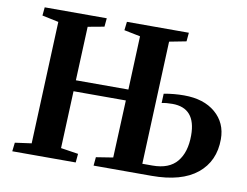

<svg xmlns="http://www.w3.org/2000/svg" viewBox="-77 -822 1195 930"><g transform="rotate(10 520.0 -357.0)"><path d="M523.9 -55.2 536.1 -337.9H278.8L267.1 -56.2L353 -43L349.1 0H37.1L42 -43L123 -54.2L147.9 -655.8L66.9 -672.9L70.8 -713.9H376L372.1 -671.9L292 -657.2L280.8 -392.1H539.1L549.8 -655.8L470.2 -671.9L475.1 -713.9H779.8L775.9 -670.9L692.9 -654.8L668 -49.8H717.8Q799.3 -49.8 838.1 -96.4Q877 -143.1 877 -226.1Q877 -360.8 761.2 -360.8Q731.4 -360.8 709 -356L710.9 -401.9Q759.8 -411.1 810.1 -411.1Q907.2 -411.1 964.6 -362.1Q1022 -313 1022 -232.9Q1022 -124.5 945.6 -62.3Q869.1 0 722.2 0H437L440.9 -42Z"/></g></svg>

Font: Literata SemiBold
Style: Italic
Weight: 650
Italic angle: -2.39999°
Designer: Latin by Veronika Burian and Jose Scaglione. Greek by Irene Vlachou. Cyrillic by Vera Evstafieva
Foundry: TypeTogether
Version: Version 3.021